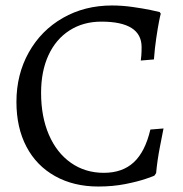

<svg xmlns="http://www.w3.org/2000/svg" viewBox="-20 -669 669 701"><path d="M40 -297Q40 -397 85 -477.5Q130 -558 209.5 -603.5Q289 -649 389 -649Q426 -649 464.5 -643.5Q503 -638 529.5 -632.5Q556 -627 563 -625L567 -619Q565 -613 560.5 -590Q556 -567 550.5 -530Q545 -493 542 -452L494 -448Q495 -453 496 -466.5Q497 -480 497 -497Q497 -590 350 -590Q284 -590 234 -558Q184 -526 157 -467.5Q130 -409 130 -330Q130 -243 158.5 -177Q187 -111 239 -74.5Q291 -38 359 -38Q427 -38 468.5 -76.5Q510 -115 529 -196L577 -200Q574 -185 564 -133.5Q554 -82 550 -37L544 -28Q544 -27 513.5 -16.5Q483 -6 437.5 3Q392 12 339 12Q249 12 181 -26Q113 -64 76.5 -133.5Q40 -203 40 -297Z"/></svg>

Font: Sahitya
Style: Regular
Weight: 400
Designer: Juan Pablo del Peral
Foundry: Juan Pablo del Peral (http://www.huertatipografica.com)
Version: Version 1.001;PS 001.000;hotconv 1.0.70;makeotf.lib2.5.58329